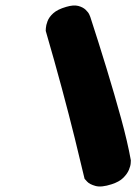

<svg xmlns="http://www.w3.org/2000/svg" viewBox="-20 -679 508 697"><path d="M385 -10Q348 2 326.5 -4Q305 -10 296 -20Q287 -30 287 -30Q272 -94 251.5 -177Q231 -260 204.5 -358.5Q178 -457 146 -567Q146 -567 146.5 -577Q147 -587 152.5 -602Q158 -617 173.5 -631Q189 -645 220 -654Q247 -662 264 -657.5Q281 -653 291 -643.5Q301 -634 304.5 -625.5Q308 -617 308 -617Q338 -525 367 -430Q396 -335 419.5 -249.5Q443 -164 455 -97Q455 -97 454.5 -87Q454 -77 448 -62.5Q442 -48 427.5 -33.5Q413 -19 385 -10Z"/></svg>

Font: Sour Gummy Black
Style: Italic
Weight: 900
Italic angle: -11.3°
Designer: Stefie Justprince
Foundry: Eifetstype
Version: Version 1.000